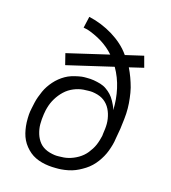

<svg xmlns="http://www.w3.org/2000/svg" viewBox="-110 -824 821 922"><g transform="rotate(15 300.0 -363.5)"><path d="M252 8Q234 8 216.5 6Q199 4 182 -0.5Q165 -5 149.5 -12.5Q134 -20 121.5 -30.5Q109 -41 98 -54.5Q87 -68 79.5 -83.5Q72 -99 68 -115.5Q64 -132 62 -149.5Q60 -167 60.5 -188.5Q61 -210 63 -222L66 -238Q69 -253 72.5 -268.5Q76 -284 81.5 -299Q87 -314 93.5 -328.5Q100 -343 109 -356.5Q118 -370 129 -382.5Q140 -395 153 -405.5Q166 -416 180 -424Q194 -432 209.5 -437Q225 -442 243 -445.5Q261 -449 271 -449H284Q293 -449 302 -448.5Q311 -448 319.5 -446.5Q328 -445 337 -443Q346 -441 354 -438.5Q362 -436 369.5 -432.5Q377 -429 384 -424Q391 -419 397 -414Q403 -409 409 -402.5Q415 -396 419.5 -389.5Q424 -383 429 -374Q434 -365 437.5 -357.5Q441 -350 443 -345L447 -332Q449 -386 437.5 -438Q426 -490 400 -535L168 -481L154 -537L364 -586Q350 -602 334.5 -615Q319 -628 301.5 -639Q284 -650 262 -660Q240 -670 226 -674L207 -678L220 -735Q252 -728 282.5 -715.5Q313 -703 340 -686.5Q367 -670 390.5 -649Q414 -628 432 -602L523 -623L538 -567L466 -550Q471 -539 476 -528Q481 -517 485 -505.5Q489 -494 493 -482Q497 -470 500 -458Q503 -446 505 -433.5Q507 -421 508.5 -408.5Q510 -396 511 -383.5Q512 -371 512 -358Q512 -345 511.5 -332Q511 -319 509 -303Q507 -287 505.5 -274.5Q504 -262 503 -254L494 -203Q492 -187 487.5 -171Q483 -155 477 -139Q471 -123 462.5 -108Q454 -93 444 -79.5Q434 -66 421 -53.5Q408 -41 393 -31.5Q378 -22 363 -14.5Q348 -7 331.5 -2Q315 3 296 5.5Q277 8 266 8ZM241 -50H252Q264 -50 276 -51Q288 -52 300 -55Q312 -58 324 -63Q336 -68 347 -74.5Q358 -81 368 -89.5Q378 -98 386 -108Q394 -118 401 -129Q408 -140 413 -151.5Q418 -163 422 -176.5Q426 -190 428 -199L429 -209Q431 -222 432.5 -235Q434 -248 434 -260.5Q434 -273 432 -285.5Q430 -298 426.5 -309.5Q423 -321 417.5 -332Q412 -343 404.5 -352Q397 -361 388 -368Q379 -375 367.5 -380Q356 -385 341.5 -388Q327 -391 319 -391H308Q295 -391 283 -390Q271 -389 259 -386Q247 -383 235 -378Q223 -373 212 -366Q201 -359 191 -349.5Q181 -340 173 -330Q165 -320 158 -308.5Q151 -297 146 -285.5Q141 -274 137 -260Q133 -246 132 -238L130 -227Q128 -214 127 -201.5Q126 -189 126 -176.5Q126 -164 128 -152Q130 -140 133.5 -128.5Q137 -117 142.5 -106.5Q148 -96 155.5 -87Q163 -78 172.5 -71.5Q182 -65 193 -60.5Q204 -56 218.5 -53Q233 -50 241 -50Z"/></g></svg>

Font: Iosevka Aile Light
Style: Italic
Weight: 300
Italic angle: -9°
Designer: Belleve Invis
Foundry: Belleve Invis
Version: Version 31.1.0; ttfautohint (v1.8.4)